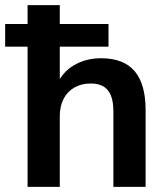

<svg xmlns="http://www.w3.org/2000/svg" viewBox="-42 -725 647 745"><path d="M65 0V-544H-22V-632H65V-705H190V-632H379V-544H190V-391H176Q198 -444 244.5 -471.5Q291 -499 350 -499Q438 -499 480.5 -448.8Q523 -398.5 523 -298V0H398V-292Q398 -330 388.5 -354Q379 -378 359.5 -389.5Q340 -401 310 -401Q274 -401 246.8 -385.5Q219.6 -370 204.8 -341.6Q190 -313.2 190 -275V0Z"/></svg>

Font: Nunito Sans 12pt ExtraLight
Style: Regular
Weight: 200
Version: Version 3.101;gftools[0.9.27]